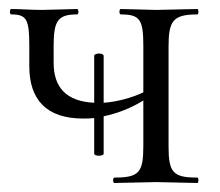

<svg xmlns="http://www.w3.org/2000/svg" viewBox="-20 -406 489 426"><path d="M189 -282V-178C127 -181 99 -212 99 -267V-303C99 -360 108 -374 151 -374C155 -374 155 -386 151 -386L74 -384C48 -384 24 -386 5 -386C1 -386 1 -374 5 -374C39 -374 45 -363 45 -305V-259C45 -184 84 -143 164 -143C172 -143 180 -143 189 -144V-65C189 -59 210 -59 210 -65V-148C238 -154 267 -164 298 -183V-81C298 -23 288 -12 234 -12C230 -12 230 0 234 0L327 -2L418 0C421 0 421 -12 418 -12C364 -12 354 -23 354 -81V-303C354 -360 364 -374 418 -374C421 -374 421 -386 418 -386L327 -384L248 -386C244 -386 244 -374 248 -374C290 -374 298 -363 298 -305V-201C270 -188 238 -180 210 -178V-282C210 -289 189 -289 189 -282Z"/></svg>

Font: Cormorant Garamond
Style: Regular
Weight: 400
Designer: Christian Thalmann (Catharsis Fonts)
Foundry: Catharsis Fonts
Version: Version 4.002;Glyphs 3.4 (3410)